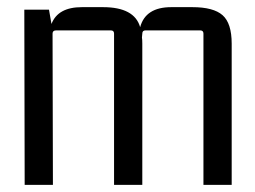

<svg xmlns="http://www.w3.org/2000/svg" viewBox="-20 -517 714 537"><path d="M209 -497H268Q356 -497 372 -441Q387 -497 459 -497H518Q577 -497 602.5 -474.5Q628 -452 628 -395V0H549V-423Q549 -432 540 -432H387Q378 -432 378 -423L377 -412Q378 -407 378 -395V0H299V-423Q299 -432 290 -432H137Q127 -432 127 -423L128 0H49L48 -490H117L124 -450Q142 -497 209 -497Z"/></svg>

Font: Gemunu Libre
Style: Regular
Weight: 400
Designer: Puspanada Ekanayake, Sola Matas, Pathum Egodawatta, Kosala Senevirathne
Foundry: mooniak
Version: Version 1.100